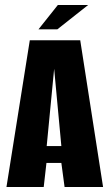

<svg xmlns="http://www.w3.org/2000/svg" viewBox="-20 -753 441 773"><path d="M6 0 100 -591H303L395 0H240L227 -97H167L156 0ZM168 -165H227L198 -476ZM135 -635 213 -733H335L211 -635Z"/></svg>

Font: Alumni Sans Thin ExtraBold
Style: Regular
Weight: 800
Version: Version 1.018